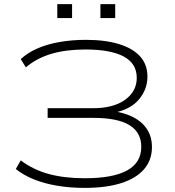

<svg xmlns="http://www.w3.org/2000/svg" viewBox="-20 -907 854 935"><path d="M392 8Q322 8 259 -2.5Q196 -13 145 -33.5Q94 -54 57 -84L81 -126Q142 -80 218 -59.5Q294 -39 393 -39Q530 -39 599 -77Q668 -115 668 -192Q668 -262 610.5 -297.5Q553 -333 434 -333H212V-380H432Q532 -380 589 -421Q646 -462 646 -528Q646 -598 582 -632Q518 -666 396 -666Q302 -666 230.5 -645Q159 -624 106 -579L81 -619Q114 -650 162 -671Q210 -692 270.5 -702.5Q331 -713 398 -713Q493 -713 560.5 -692Q628 -671 663 -631.5Q698 -592 698 -534Q698 -473 658 -424.5Q618 -376 543 -360V-364Q630 -348 675 -303.5Q720 -259 720 -191Q720 -128 682 -83.5Q644 -39 571 -15.5Q498 8 392 8ZM469 -819V-887H541V-819ZM259 -819V-887H331V-819Z"/></svg>

Font: Nunito Sans 10pt Expanded ExtraLight
Style: Regular
Weight: 250
Width: 7
Designer: Vernon Adams
Foundry: Vernon Adams
Version: Version 3.101;gftools[0.9.27]